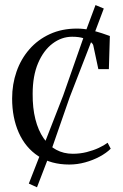

<svg xmlns="http://www.w3.org/2000/svg" viewBox="-20 -654 496 776"><path d="M260 11Q186.5 11 134.8 -23Q83 -57 56 -117.5Q29 -178 29 -256Q29 -313.5 46.8 -364.5Q64.5 -415.5 98.8 -454.8Q133 -494 181.5 -516.2Q230 -538.5 291 -538.5Q318.5 -538.5 345 -532.5Q371.5 -526.5 392.5 -519.5Q413.5 -512.5 424 -508.5L420 -374.5H377.5L357 -470.5Q356 -476.5 346.5 -484.8Q337 -493 318.5 -499.2Q300 -505.5 271.5 -505.5Q229 -505.5 192.5 -478Q156 -450.5 134 -399Q112 -347.5 112 -275Q111.5 -217.5 123 -172.2Q134.5 -127 155.8 -96Q177 -65 207 -48.8Q237 -32.5 274.5 -32.5Q303 -32.5 330 -39.2Q357 -46 379 -56.2Q401 -66.5 415 -77L427.5 -53Q410.5 -36 383.2 -21.2Q356 -6.5 324.2 2.2Q292.5 11 260 11ZM129.5 103 96.5 88 154.5 -60.5 235 -267 323.5 -519.5 366 -633.5 399.5 -619.5 357.5 -508 261.5 -260.5 188.5 -50.5Z"/></svg>

Font: Merriweather 96pt Light
Style: Regular
Weight: 300
Version: Version 2.100